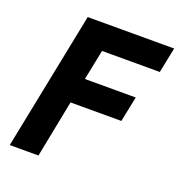

<svg xmlns="http://www.w3.org/2000/svg" viewBox="-127 -805 853 912"><g transform="rotate(20 299.5 -349.0)"><path d="M167 0H22L162 -698H599L573 -570H281L250 -417H507L481 -289H224Z"/></g></svg>

Font: Aneliza
Style: Bold Italic
Weight: 700
Italic angle: -11.31°
Designer: Mike Abbink, Paul van der Laan, Pieter van Rosmalen
Foundry: Bold Monday
Version: Version 3.0